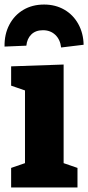

<svg xmlns="http://www.w3.org/2000/svg" viewBox="-24 -825 388 845"><path d="M317 -86V0H25V-86L86 -107V-427L25 -448V-533L256 -541V-107ZM170 -805Q220 -805 259 -782.5Q298 -760 320.5 -719.5Q343 -679 344 -628L245 -616Q241 -651 219.5 -671.5Q198 -692 165 -692Q133 -692 114 -673.5Q95 -655 92 -624L-4 -620Q-5 -674 17 -716Q39 -758 78.5 -781.5Q118 -805 170 -805Z"/></svg>

Font: Bitter ExtraBold
Style: Regular
Weight: 800
Designer: Sol Matas, and Bitter project Authors
Foundry: Sol Matas
Version: Version 2.001